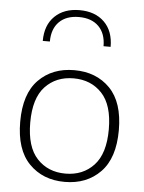

<svg xmlns="http://www.w3.org/2000/svg" viewBox="-54 -807 643 856"><g transform="rotate(5 267.5 -378.5)"><path d="M115.7 -612.3Q115.7 -683.1 157 -723.1Q198.2 -763.2 267.6 -763.2Q337.4 -763.2 378.4 -723.1Q419.4 -683.1 419.4 -612.3H387.7Q387.7 -668.9 356 -700.7Q324.2 -732.4 267.6 -732.4Q210.9 -732.4 179.2 -700.7Q147.5 -668.9 147.5 -612.3ZM267.6 -494.6Q366.2 -494.6 427.2 -432.4Q488.3 -370.1 488.3 -245.1Q488.3 -120.1 427 -57.4Q365.7 5.4 267.6 5.4Q169.4 5.4 108.2 -57.4Q46.9 -120.1 46.9 -245.1Q46.9 -370.1 108.2 -432.4Q169.4 -494.6 267.6 -494.6ZM267.6 -458Q189.5 -458 140.6 -406Q91.8 -354 91.8 -245.1Q91.8 -136.2 140.6 -84Q189.5 -31.7 267.6 -31.7Q345.7 -31.7 394.5 -84Q443.4 -136.2 443.4 -245.1Q443.4 -354 394.5 -406Q345.7 -458 267.6 -458Z"/></g></svg>

Font: Estedad-FD ExtraLight
Style: Regular
Weight: 200
Designer: Amin Abedi
Version: Version 7.3